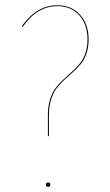

<svg xmlns="http://www.w3.org/2000/svg" viewBox="-20 -710 422 734"><path d="M198.7 -689.9Q252.9 -689.9 285.9 -653.8Q318.8 -617.7 318.8 -558.6Q318.8 -528.8 310.5 -505.1Q302.2 -481.4 288.8 -465.3Q275.4 -449.2 259.3 -434.8Q243.2 -420.4 226.8 -405.5Q210.4 -390.6 197 -373.3Q183.6 -356 175.3 -329.8Q167 -303.7 167 -271V-189.5H163.1V-271Q163.1 -304.2 171.4 -330.6Q179.7 -356.9 193.1 -374.3Q206.5 -391.6 222.7 -406.5Q238.8 -421.4 254.9 -435.8Q271 -450.2 284.4 -466.1Q297.9 -481.9 306.2 -505.6Q314.5 -529.3 314.5 -558.6Q314.5 -616.7 283 -651.6Q251.5 -686.5 198.7 -686.5Q122.1 -686.5 66.9 -607.4L63.5 -609.9Q120.1 -689.9 198.7 -689.9ZM164.1 -12.7Q172.4 -12.7 172.4 -3.9Q172.4 4.4 164.1 4.4Q155.3 4.4 155.3 -3.9Q155.3 -7.8 157.7 -10.3Q160.2 -12.7 164.1 -12.7Z"/></svg>

Font: Fira Sans Compressed Four
Style: Regular
Weight: 100
Width: 1
Designer: Carrois Corporate & Edenspiekermann AG
Foundry: Carrois Corporate GbR & Edenspiekermann AG
Version: Version 4.203;PS 004.203;hotconv 1.0.88;makeotf.lib2.5.64775